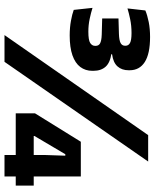

<svg xmlns="http://www.w3.org/2000/svg" viewBox="63 -751 688 854"><g transform="rotate(90 407.0 -324.0)"><path d="M138 -290Q103 -290 72.8 -295.5Q42.5 -301 24 -308L15 -391.5Q37 -384.5 64.2 -378.8Q91.5 -373 121 -373Q158.5 -373 171.2 -381.2Q184 -389.5 184 -403V-405Q184 -411.5 181.5 -416.5Q179 -421.5 173.5 -424.8Q168 -428 158.2 -430Q148.5 -432 134 -432.5L62 -434.5V-507L131 -509Q159.5 -510 171.5 -516.5Q183.5 -523 183.5 -536.5V-538Q183.5 -551.5 171.2 -558.2Q159 -565 127 -565Q94 -565 65.5 -559Q37 -553 17.5 -547L26.5 -626.5Q48 -635.5 78 -641.5Q108 -647.5 144.5 -647.5Q219 -647.5 255.8 -624Q292.5 -600.5 292.5 -556.5V-552Q292.5 -522 275.5 -502.8Q258.5 -483.5 221.5 -478.5V-466L215 -476Q258 -470.5 276.5 -450Q295 -429.5 295 -395.5V-390.5Q295 -360 278 -337.2Q261 -314.5 226 -302.2Q191 -290 138 -290ZM136 0 581 -639H698.5L255 0ZM669.5 0V-181.5L672.5 -270.5H666L585 -133.5V-102L540.5 -130H805.5V-50H484V-135.5L610.5 -339.5H765V0Z"/></g></svg>

Font: Anek Gurmukhi Medium
Style: Bold
Weight: 700
Version: Version 1.003